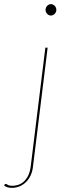

<svg xmlns="http://www.w3.org/2000/svg" viewBox="-91 -720 315 927"><path d="M139 -490 68 86Q65.5 108 57 126.5Q48.5 145 35 158.5Q21.5 172 4 179.5Q-13.5 187 -34 187Q-46 187 -54.8 184.2Q-63.5 181.5 -71 176L-69 172Q-67 168 -64 168Q-60 168 -53.2 172.5Q-46.5 177 -33 177Q5.5 177 28.8 151.8Q52 126.5 57 86L128 -490ZM181 -672Q181 -661.5 173 -653.2Q165 -645 155 -645Q144.5 -645 136.8 -653.2Q129 -661.5 129 -672Q129 -683.5 136.8 -691.8Q144.5 -700 155 -700Q165 -700 173 -691.8Q181 -683.5 181 -672Z"/></svg>

Font: Lato Hairline
Style: Italic
Weight: 250
Italic angle: -7°
Designer: Lukasz Dziedzic
Foundry: Lukasz Dziedzic
Version: Version 1.104; Western+Polish opensource